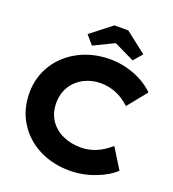

<svg xmlns="http://www.w3.org/2000/svg" viewBox="-162 -1039 1053 1172"><g transform="rotate(20 364.5 -453.5)"><path d="M32 -353Q32 -456 84 -538.5Q136 -621 226.5 -667.5Q317 -714 427 -714Q510 -714 587.5 -683.5Q665 -653 714 -603L613 -478Q530 -557 422 -557Q365 -557 315.5 -532Q266 -507 236.5 -460Q207 -413 207 -351Q207 -288 237.5 -241.5Q268 -195 321 -170.5Q374 -146 439 -146Q541 -146 630 -225L711 -94Q668 -51 588 -20.5Q508 10 423 10Q312 10 223 -36Q134 -82 83 -164.5Q32 -247 32 -353ZM243 -811 379 -917H469L605 -811L556 -754L424 -818L292 -754Z"/></g></svg>

Font: Lexend Exa HM Xlight
Style: Bold
Weight: 700
Designer: Bonnie Shaver-Troup, Thomas Jockin, Octavio Pardo
Foundry: Lexend
Version: Version 1.091